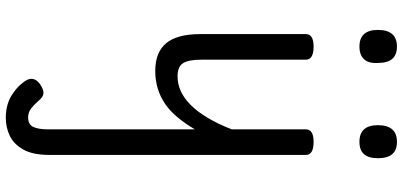

<svg xmlns="http://www.w3.org/2000/svg" viewBox="-374 -461 1354 645"><g transform="rotate(90 302.5 -138.0)"><path d="M375 519Q330 519 297.5 498Q265 477 248 448Q241 433 247 421Q253 409 267 401Q285 390 296.5 393Q308 396 318 409Q332 425 344.5 434.5Q357 444 374 444Q398 444 406 426.5Q414 409 414 378V-116Q395 -84 374 -58.5Q353 -33 329 -16.5Q305 0 277 8.5Q249 17 218 17Q186 17 162.5 7.5Q139 -2 124 -20.5Q109 -39 101.5 -67.5Q94 -96 94 -135V-489Q94 -502 104.5 -508.5Q115 -515 136 -515Q158 -515 169 -508.5Q180 -502 180 -489V-138Q180 -94 192 -76Q204 -58 236 -58Q262 -58 286 -69Q310 -80 332.5 -102.5Q355 -125 375.5 -159.5Q396 -194 414 -240V-489Q414 -502 424.5 -508.5Q435 -515 456 -515Q478 -515 489 -508.5Q500 -502 500 -489V372Q500 428 482 460Q464 492 436 505.5Q408 519 375 519ZM136 -669Q108 -669 94 -684.5Q80 -700 80 -731Q80 -763 94 -779Q108 -795 136 -795Q164 -795 177.5 -779Q191 -763 191 -731Q193 -700 178.5 -684.5Q164 -669 136 -669ZM456 -669Q428 -669 414 -684.5Q400 -700 400 -731Q400 -763 414 -779Q428 -795 456 -795Q484 -795 497.5 -779Q511 -763 511 -731Q511 -700 497.5 -684.5Q484 -669 456 -669Z"/></g></svg>

Font: Playwrite NG Modern
Style: Regular
Weight: 400
Designer: Veronika Burian, José Scaglione
Foundry: TypeTogether
Version: Version 1.002